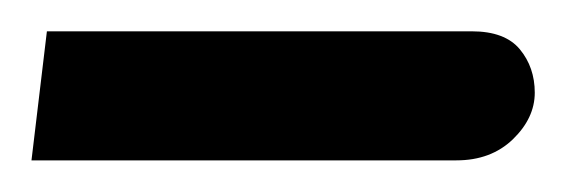

<svg xmlns="http://www.w3.org/2000/svg" viewBox="-20 -97 360 122"><path d="M0 4.9 9.8 -77.1H279.8Q300.8 -77.1 310.3 -65.7Q319.8 -54.2 319.8 -38.1Q319.8 -22 305.9 -8.5Q292 4.9 270 4.9Z"/></svg>

Font: Kurinto Seri
Style: Regular
Weight: 400
Designer: Kurinto was developed by Clint Goss from a range of fonts that are compatible with the SIL Open Font License Version 1.1
Foundry: Clinton F. Goss
Version: Version 2.196; July 25, 2020